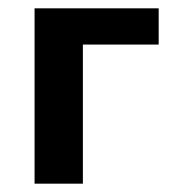

<svg xmlns="http://www.w3.org/2000/svg" viewBox="-20 -441 425 461"><path d="M361 -421V-334H179V0H63V-421Z"/></svg>

Font: EauTest
Style: Bold Italic
Weight: 700
Italic angle: -12°
Designer: Christian Thalmann (Catharsis Fonts)
Version: Version 0.001;PS 000.001;hotconv 1.0.88;makeotf.lib2.5.64775